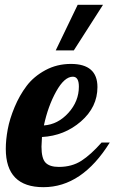

<svg xmlns="http://www.w3.org/2000/svg" viewBox="-20 -770 475 796"><path d="M152 -162Q152 -113 169 -95.5Q186 -78 224 -78Q278 -78 317.5 -103.5Q357 -129 401 -179H435Q320 6 160 6Q4 6 4 -153Q4 -190 12 -233.5Q20 -277 40.5 -326Q61 -375 90.5 -414Q120 -453 168 -479Q216 -505 274 -505Q384 -505 384 -409Q384 -326 315.5 -266.5Q247 -207 154 -202Q152 -174 152 -162ZM211 -561 302 -750H407L286 -561ZM307 -411Q307 -452 282 -452Q247 -452 213 -391Q179 -330 162 -250Q220 -254 263.5 -302Q307 -350 307 -411Z"/></svg>

Font: Lobster Two
Style: Bold Italic
Weight: 700
Designer: Pablo Impallari
Foundry: Pablo Impallari. www.impallari.com
Version: Version 2.000